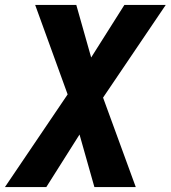

<svg xmlns="http://www.w3.org/2000/svg" viewBox="-52 -755 689 775"><path d="M-32 0H135L269 -212L329 0H496L364 -361L617 -735H450L316 -523L256 -735H90L221 -374Z"/></svg>

Font: Iosevka Sparkle Heavy Oblique
Style: Regular
Weight: 900
Italic angle: -9°
Designer: Belleve Invis
Foundry: Belleve Invis
Version: Version 4.5.0; ttfautohint (v1.8.3)